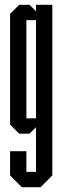

<svg xmlns="http://www.w3.org/2000/svg" viewBox="-20 -557 260 800"><path d="M71 223 22 174V73H90V159H130V-27L103 0H60L22 -38V-499L60 -537H103L130 -510V-537H198V174L149 223ZM130 -473H90V-64H130Z"/></svg>

Font: Commune Nuit Debout
Style: Regular
Weight: 400
Designer: Sébastien Marchal
Foundry: Sébastien Marchal
Version: Version 1.003;PS 1.3;hotconv 1.0.88;makeotf.lib2.5.647800